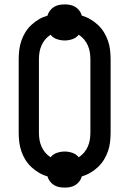

<svg xmlns="http://www.w3.org/2000/svg" viewBox="-20 -804 588 873"><path d="M274 49Q261 49 248.5 46.5Q236 44 225.5 37.5Q215 31 207 20.5Q199 10 196 -2Q175 -8 156.5 -19Q138 -30 122.5 -44.5Q107 -59 95.5 -77.5Q84 -96 77 -116.5Q70 -137 67.5 -158.5Q65 -180 65 -201V-534Q65 -555 67.5 -576.5Q70 -598 77 -618.5Q84 -639 95.5 -657.5Q107 -676 122.5 -690.5Q138 -705 156.5 -716Q175 -727 196 -733Q199 -745 207 -755.5Q215 -766 225.5 -772.5Q236 -779 248.5 -781.5Q261 -784 274 -784Q287 -784 299.5 -781.5Q312 -779 322.5 -772.5Q333 -766 341 -755.5Q349 -745 352 -733Q373 -727 391.5 -716Q410 -705 425.5 -690.5Q441 -676 452.5 -657.5Q464 -639 471 -618.5Q478 -598 480.5 -576.5Q483 -555 483 -534V-201Q483 -180 480.5 -158.5Q478 -137 471 -116.5Q464 -96 452.5 -77.5Q441 -59 425.5 -44.5Q410 -30 391.5 -19Q373 -8 352 -2Q349 10 341 20.5Q333 31 322.5 37.5Q312 44 299.5 46.5Q287 49 274 49ZM210 -89Q221 -103 238.5 -109Q256 -115 274 -115Q292 -115 309.5 -109Q327 -103 338 -89Q352 -98 362.5 -110.5Q373 -123 379.5 -138Q386 -153 388.5 -169Q391 -185 391 -201V-534Q391 -550 388.5 -566Q386 -582 379.5 -597Q373 -612 362.5 -624.5Q352 -637 338 -646Q327 -632 309.5 -626Q292 -620 274 -620Q256 -620 238.5 -626Q221 -632 210 -646Q196 -637 185.5 -624.5Q175 -612 168.5 -597Q162 -582 159.5 -566Q157 -550 157 -534V-201Q157 -185 159.5 -169Q162 -153 168.5 -138Q175 -123 185.5 -110.5Q196 -98 210 -89Z"/></svg>

Font: Iosevka Semi-Condensed Medium
Style: Regular
Weight: 500
Monospace: yes
Designer: Belleve Invis
Foundry: Belleve Invis
Version: Version 27.3.5